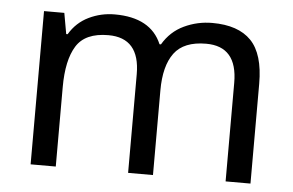

<svg xmlns="http://www.w3.org/2000/svg" viewBox="-44 -607 1022 669"><g transform="rotate(5 467.5 -273.0)"><path d="M673 -546Q764 -546 809 -499.5Q854 -453 854 -349V0H767V-345Q767 -472 658 -472Q580 -472 546.5 -427Q513 -382 513 -296V0H426V-345Q426 -472 316 -472Q235 -472 204 -422Q173 -372 173 -278V0H85V-536H156L169 -463H174Q199 -505 241.5 -525.5Q284 -546 332 -546Q458 -546 496 -456H501Q528 -502 574.5 -524Q621 -546 673 -546Z"/></g></svg>

Font: Noto Sans Cypro Minoan
Style: Regular
Weight: 400
Designer: David Williams
Foundry: David Williams
Version: Version 1.503; ttfautohint (v1.8.4.7-5d5b)